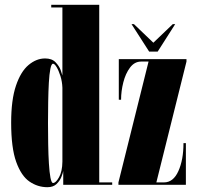

<svg xmlns="http://www.w3.org/2000/svg" viewBox="-20 -770 830 800"><path d="M177.5 10Q137 10 102.8 -13.5Q68.5 -37 47.5 -95.5Q26.5 -154 26.5 -259Q26.5 -354 46.5 -413Q66.5 -472 99 -499.2Q131.5 -526.5 168 -526.5Q196 -526.5 211.2 -510.8Q226.5 -495 232.8 -477.8Q239 -460.5 240 -455.5V-739H193.5V-750H393.5V-10H447.5V0H243.5V-57.5Q242 -48.5 235.5 -32.2Q229 -16 215.2 -3Q201.5 10 177.5 10ZM201 -7.5Q212.5 -7.5 226 -31.5Q239.5 -55.5 240 -96.5V-404.5Q239 -430.5 231.8 -453.2Q224.5 -476 216 -490.2Q207.5 -504.5 201 -504.5Q194 -504.5 189.8 -482.8Q185.5 -461 183.5 -425Q181.5 -389 180.8 -345.2Q180 -301.5 180 -257.5Q180 -213.5 180.8 -169.2Q181.5 -125 183.8 -88.5Q186 -52 190.2 -29.8Q194.5 -7.5 201 -7.5ZM473.5 0V-10L599 -513.5H568Q540.5 -513.5 521.8 -488.5Q503 -463.5 493.8 -426.8Q484.5 -390 484.5 -354.5H475V-523.5H757V-513.5L631.5 -10H663.5Q702 -10 723.2 -57Q744.5 -104 744.5 -173.5H754.5V0ZM601.5 -555 528 -669.5H538L619 -592L700 -669.5H710L637 -555Z"/></svg>

Font: Imbue 100pt Black
Style: Regular
Weight: 900
Designer: Tyler Finck
Foundry: Etcetera Type Company
Version: Version 1.102; ttfautohint (v1.8.3)